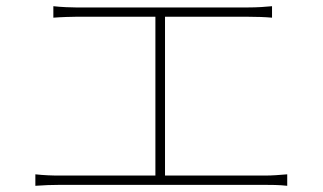

<svg xmlns="http://www.w3.org/2000/svg" viewBox="-20 -659 1040 619"><path d="M512 -93V-605H779C807 -605 836 -604 857 -602V-639C837 -637 810 -635 779 -635H225C211 -635 178 -636 152 -639V-602C176 -604 213 -605 225 -605H481V-93H172C147 -93 121 -94 94 -97V-60C122 -62 147 -63 172 -63H834C850 -63 881 -63 906 -60V-97C881 -95 859 -93 834 -93Z"/></svg>

Font: Noto Sans Japanese Thin
Style: Regular
Weight: 100
Designer: Ryoko NISHIZUKA (kana & ideographs); Paul D. Hunt (Latin, Greek & Cyrillic); Wenlong ZHANG (bopomofo); Sandoll Communica
Foundry: Adobe Systems Incorporated
Version: Version 1.000;PS 1;hotconv 1.0.78;makeotf.lib2.5.61930